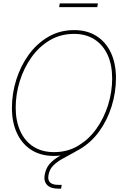

<svg xmlns="http://www.w3.org/2000/svg" viewBox="-20 -916 725 1140"><path d="M299.8 9.8Q222.2 9.8 166.5 -25.6Q110.8 -61 80.8 -125.2Q50.8 -189.5 50.8 -275.4Q50.8 -359.9 76.4 -441.9Q102.1 -523.9 150.1 -590.6Q198.2 -657.2 266.6 -697.3Q335 -737.3 420.4 -737.3Q497.6 -737.3 553.2 -701.9Q608.9 -666.5 638.7 -602.5Q668.5 -538.6 668.5 -452.1Q668.5 -368.2 643.1 -285.9Q617.7 -203.6 569.8 -137Q522 -70.3 453.9 -30.3Q385.7 9.8 299.8 9.8ZM300.8 -12.7Q380.9 -12.7 444.6 -50.8Q508.3 -88.9 553.2 -152.6Q598.1 -216.3 622.1 -293.7Q646 -371.1 646 -450.2Q646 -530.8 618.9 -590.1Q591.8 -649.4 541 -682.1Q490.2 -714.8 419.9 -714.8Q339.4 -714.8 275.4 -676.8Q211.4 -638.7 166.3 -575Q121.1 -511.2 97.2 -433.6Q73.2 -356 73.2 -276.9Q73.2 -197.3 100.3 -137.7Q127.4 -78.1 178.5 -45.4Q229.5 -12.7 300.8 -12.7ZM325.7 204.1Q281.2 204.1 260 182.4Q238.8 160.6 245.1 123.5Q252 82.5 274.9 56.9Q297.9 31.2 331.3 12Q364.7 -7.3 404.1 -27.6Q443.4 -47.9 482.9 -77.6Q522.5 -107.4 557.6 -154.5Q592.8 -201.7 618.4 -273.9Q644 -346.2 654.8 -452.1H668.5Q658.2 -343.8 633.1 -269Q607.9 -194.3 573.2 -145Q538.6 -95.7 499.5 -64.5Q460.4 -33.2 421.9 -12.2Q383.3 8.8 350.6 26.9Q317.9 44.9 295.7 67.4Q273.4 89.8 267.6 125Q257.8 181.6 326.7 181.6H346.2L342.8 204.1ZM561.5 -896 557.6 -873.5H331.1L335 -896Z"/></svg>

Font: Inter Display Thin
Style: Italic
Weight: 100
Italic angle: -9.39999°
Designer: Rasmus Andersson
Foundry: rsms
Version: Version 4.000;git-a52131595